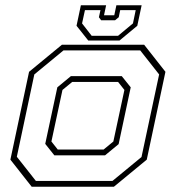

<svg xmlns="http://www.w3.org/2000/svg" viewBox="-20 -710 668 730"><path d="M100.5 0 19.5 -103 90.5 -437 215.5 -540H528L609 -437L538 -103L413 0ZM116.5 -22H407.5L518 -113L585 -427L513 -518.5H221.5L110.5 -427L44 -114ZM186.5 -119.5 152 -163 198 -378 249.5 -420.5H443L477 -378L431 -162L379.5 -119.5ZM199.5 -141.5H374L411 -172L453 -368L429 -398.5H254.5L217.5 -368L175.5 -172ZM315.5 -556 271 -612 287.5 -690H383.5L375.5 -652H414.5L422.5 -690H518.5L502 -612L434.5 -556ZM328.5 -574H429L485.5 -621L496 -671.5H437L431.5 -644.5L417.5 -633H364.5L356 -644.5L362 -671.5H303L292 -621Z"/></svg>

Font: Tourney Thin ExtraLight
Style: Italic
Weight: 250
Italic angle: -12°
Version: Version 1.015